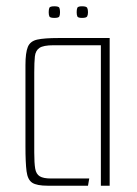

<svg xmlns="http://www.w3.org/2000/svg" viewBox="-20 -591 436 611"><path d="M132 0Q97 0 82.5 -9.5Q68 -19 64.5 -46Q61 -73 61 -125V-384Q61 -423 68.5 -441.5Q76 -460 98.5 -465Q121 -470 166 -470H329V0H301V-447H150Q118 -447 105.5 -438.5Q93 -430 91 -411.5Q89 -393 89 -360V-106Q89 -72 92 -54.5Q95 -37 106.5 -30Q118 -23 142 -23H264L260 0ZM241 -534Q228 -534 226 -539Q224 -544 224 -552Q224 -561 226 -566Q228 -571 241 -571Q255 -571 257.5 -566Q260 -561 260 -552Q260 -544 257.5 -539Q255 -534 241 -534ZM153 -534Q139 -534 137 -539Q135 -544 135 -552Q135 -561 137 -566Q139 -571 153 -571Q167 -571 169 -566Q171 -561 171 -552Q171 -544 169 -539Q167 -534 153 -534Z"/></svg>

Font: Smooch Sans Thin ExtraLight
Style: Regular
Weight: 250
Version: Version 1.010